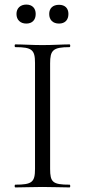

<svg xmlns="http://www.w3.org/2000/svg" viewBox="-20 -819 372 839"><path d="M95 -716C121 -716 136 -732 136 -758C136 -783 121 -799 95 -799C69 -799 52 -783 52 -758C52 -732 69 -716 95 -716ZM238 -716C264 -716 279 -732 279 -758C279 -783 264 -798 238 -798C211 -798 195 -783 195 -758C195 -732 211 -716 238 -716ZM199 -81V-542C199 -599 211 -613 284 -613C288 -613 288 -625 284 -625C253 -625 213 -622 165 -622C121 -622 79 -625 47 -625C43 -625 43 -613 47 -613C120 -613 133 -601 133 -544V-81C133 -23 120 -12 47 -12C43 -12 43 0 47 0C79 0 121 -2 165 -2C213 -2 252 0 284 0C288 0 288 -12 284 -12C210 -12 199 -23 199 -81Z"/></svg>

Font: Cormorant SC
Style: Regular
Weight: 400
Designer: Christian Thalmann (Catharsis Fonts)
Version: Version 1.000;PS 001.000;hotconv 1.0.70;makeotf.lib2.5.58329